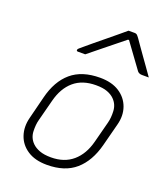

<svg xmlns="http://www.w3.org/2000/svg" viewBox="-151 -934 906 1047"><g transform="rotate(20 302.0 -410.0)"><path d="M356 -536Q424 -536 468 -507.5Q512 -479 529 -431.5Q546 -384 531 -328L497 -197Q471 -97 409.5 -43.5Q348 10 244 10Q175 10 131 -19Q87 -48 71 -95.5Q55 -143 69 -198L102 -329Q127 -430 189 -483Q251 -536 356 -536ZM349 -490Q270 -490 221 -448Q172 -406 152 -328L120 -205Q112 -176 113.5 -137.5Q115 -99 142 -72Q158 -56 184.5 -46Q211 -36 251 -36Q328 -36 377.5 -78.5Q427 -121 447 -198L479 -321Q487 -351 485 -389.5Q483 -428 456 -455Q440 -471 414.5 -480.5Q389 -490 349 -490ZM413 -830H449Q457 -830 462 -826Q467 -822 477 -808Q483 -799 497.5 -778.5Q512 -758 531 -731Q550 -704 569.5 -677Q589 -650 604 -628H565Q547 -628 538 -639Q528 -653 500 -691Q472 -729 433 -783H427Q362 -731 316.5 -694Q271 -657 235 -628H193Q183 -628 185 -637Q186 -641 191 -645.5Q196 -650 214 -665Q230 -679 257.5 -701.5Q285 -724 315.5 -749Q346 -774 372.5 -796Q399 -818 413 -830Z"/></g></svg>

Font: Recursive Mn Lnr St Lt
Style: Italic
Weight: 300
Italic angle: -15°
Monospace: yes
Version: Version 1.079;hotconv 1.0.112;makeotfexe 2.5.65598; ttfautoh